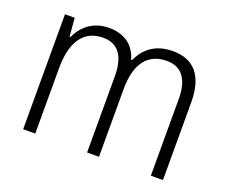

<svg xmlns="http://www.w3.org/2000/svg" viewBox="-94 -688 990 835"><g transform="rotate(20 401.0 -271.0)"><path d="M577 -542C501 -542 450 -506 422 -444H418C401 -505 355 -542 282 -542C206 -542 160 -499 136 -447H132L125 -532H80V0H136V-304C136 -423 181 -493 272 -493C336 -493 376 -452 376 -352V0H431V-313C431 -432 479 -493 567 -493C631 -493 671 -451 671 -355V0H727V-359C727 -485 672 -542 577 -542Z"/></g></svg>

Font: Noto Sans Ethiopic SemiCondensed Light
Style: Regular
Weight: 300
Width: 4
Designer: Monotype Design Team
Foundry: Monotype Imaging Inc.
Version: Version 2.102